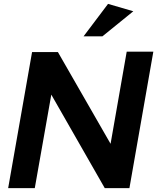

<svg xmlns="http://www.w3.org/2000/svg" viewBox="-20 -968 809 988"><path d="M278 -700H145L22 0H159L244 -481L519 0H646L769 -702H632L549 -228ZM410 -781H507L666 -910L536 -948Z"/></svg>

Font: Geom SemiBold
Style: Bold Italic
Weight: 600
Italic angle: -10°
Version: Version 1.102